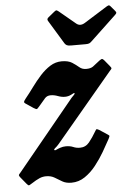

<svg xmlns="http://www.w3.org/2000/svg" viewBox="-92 -810 612 867"><g transform="rotate(-5 214.0 -376.5)"><path d="M24 -382Q42 -404 61.2 -430.5Q80.5 -457 102 -480.8Q123.5 -504.5 147.8 -519.8Q172 -535 200 -535Q230 -535 247 -524Q264 -513 276.8 -502Q289.5 -491 307.5 -491Q328 -491 338.8 -498.8Q349.5 -506.5 370.5 -523.5Q379 -529.5 382.2 -529.8Q385.5 -530 391.5 -523.5L415 -495Q422 -486.5 421.5 -483.5Q421 -480.5 413 -472.5L154.5 -164.5Q145 -153.5 137.8 -148Q130.5 -142.5 132 -139.5Q134 -135.5 141.5 -139.2Q149 -143 159.5 -146.5Q172.5 -151 185 -151Q205 -151 218.5 -145Q232 -139 249 -139Q274.5 -139 291 -159.2Q307.5 -179.5 323.5 -207Q328 -215.5 330.8 -215.8Q333.5 -216 342 -211.5L378.5 -187.5Q386 -183 385.8 -180Q385.5 -177 380.5 -167Q367 -142 349 -111Q331 -80 308.2 -51.2Q285.5 -22.5 257.8 -3.8Q230 15 197 15Q172 15 155.5 5.2Q139 -4.5 123 -14.2Q107 -24 85 -24Q69.5 -24 55.5 -18.2Q41.5 -12.5 15 4.5Q6 10.5 3.5 10.2Q1 10 -6 2L-31.5 -29Q-37.5 -36.5 -37 -39.8Q-36.5 -43 -30 -49.5L231 -367.5Q237 -374 242 -378.8Q247 -383.5 245.5 -386.5Q244 -388.5 240.2 -386.2Q236.5 -384 229 -380.5Q216 -374 201 -374Q186 -374 169.5 -380.2Q153 -386.5 137 -386.5Q121 -386.5 111.2 -375.8Q101.5 -365 84 -344Q74.5 -333 71.2 -330.5Q68 -328 55.5 -336L25 -356.5Q14 -363 15 -367.5Q16 -372 24 -382ZM220 -614.5 155 -721.5Q148.5 -731 159.5 -739L186.5 -761Q194 -767 197 -766.2Q200 -765.5 206.5 -760.5L280.5 -699Q297.5 -685 319.5 -698.5L425 -764.5Q432.5 -769 436 -767.8Q439.5 -766.5 444 -760.5L460.5 -741Q465.5 -735 465.2 -731.8Q465 -728.5 458 -722L342.5 -613Q336.5 -607 331.2 -604.8Q326 -602.5 314.5 -602.5H248.5Q235.5 -602.5 229.8 -605.5Q224 -608.5 220 -614.5Z"/></g></svg>

Font: Besley* Condensed
Style: Bold Italic
Weight: 700
Width: 3
Italic angle: -13°
Designer: Owen Earl
Foundry: indestructible type*
Version: Version 3.000; ttfautohint (v1.8.3)